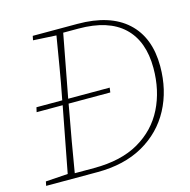

<svg xmlns="http://www.w3.org/2000/svg" viewBox="-101 -776 869 876"><g transform="rotate(-15 334.0 -338.5)"><path d="M125 -657 129 -677H340Q493 -677 574 -603Q655 -529 655 -393Q655 -280 607.5 -191Q560 -102 470 -51Q380 0 253 0H11L15 -20L120 -27L179 -336H56L61 -358H183L184 -364Q198 -435 210 -507Q222 -579 234 -651ZM404 -336H207L203 -313Q176 -168 152 -22H244Q371 -22 455 -70.5Q539 -119 581 -203Q623 -287 623 -393Q623 -520 551.5 -587.5Q480 -655 339 -655H267L211 -358H407Z"/></g></svg>

Font: Source Serif Pro ExtraLight
Style: Italic
Weight: 200
Italic angle: -12°
Designer: Frank Grießhammer
Foundry: Adobe Systems Incorporated
Version: Version 3.001;hotconv 1.0.111;makeotfexe 2.5.65597